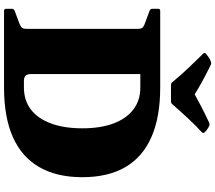

<svg xmlns="http://www.w3.org/2000/svg" viewBox="-76 -964 1040 927"><g transform="rotate(90 443.5 -500.0)"><path d="M618 -969Q625 -962 618 -955Q587 -927 553 -890.5Q519 -854 484 -814Q479 -806 468 -806H391Q380 -806 375 -814Q341 -855 305 -893Q269 -931 239 -961Q232 -968 239 -975Q247 -982 256.5 -988Q266 -994 275 -998Q284 -1002 293 -998Q342 -974 379 -953.5Q416 -933 448 -912H419Q450 -929 488 -949Q526 -969 571 -990Q580 -994 589 -990Q597 -986 604 -981Q611 -976 618 -969ZM119 0V-754H337V-133Q337 -111 345.5 -103.5Q354 -96 370 -96H402Q464 -96 508 -129.5Q552 -163 575.5 -226.5Q599 -290 599 -378Q599 -466 575.5 -528.5Q552 -591 508 -624.5Q464 -658 402 -658H337V-754H402Q545 -754 641.5 -711.5Q738 -669 786.5 -585.5Q835 -502 835 -378Q835 -254 786 -169.5Q737 -85 641 -42.5Q545 0 402 0ZM22 -744Q22 -754 32 -754H337V-553H119V-643Q119 -659 114.5 -666.5Q110 -674 90 -681L31 -703Q22 -707 22 -716ZM32 0Q22 0 22 -10V-38Q22 -47 31 -51L90 -73Q110 -81 114.5 -88Q119 -95 119 -111V-201H337V0Z"/></g></svg>

Font: Hahmlet Black
Style: Regular
Weight: 900
Version: Version 1.002